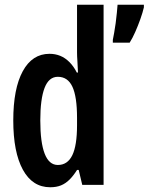

<svg xmlns="http://www.w3.org/2000/svg" viewBox="-20 -780 627 810"><path d="M587 -749Q582 -727 572 -699Q562 -671 550.5 -645Q539 -619 527 -600H456V-612Q458 -622 461.5 -641Q465 -660 468 -682.5Q471 -705 473 -726Q475 -747 476 -760H587ZM192 10Q117 10 76.5 -64Q36 -138 36 -272Q36 -406 76 -479.5Q116 -553 189 -553Q213 -553 234 -544.5Q255 -536 273 -518Q291 -500 304 -474H309Q308 -502 306.5 -522.5Q305 -543 305 -559V-760H417V0H327L312 -63H305Q290 -39 273.5 -22.5Q257 -6 237.5 2Q218 10 192 10ZM224 -84Q265 -84 285 -125Q305 -166 305 -252V-283Q305 -372 285.5 -414Q266 -456 224 -456Q186 -456 168 -409Q150 -362 150 -272Q150 -179 168.5 -131.5Q187 -84 224 -84Z"/></svg>

Font: Noto Sans Display ExtraCondensed SemiBold
Style: Regular
Weight: 600
Width: 2
Designer: Monotype Design Team
Foundry: Monotype Imaging Inc.
Version: Version 2.003